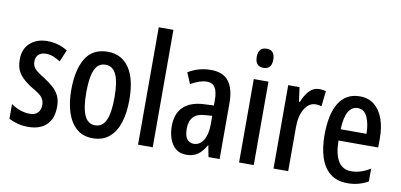

<svg xmlns="http://www.w3.org/2000/svg" viewBox="-72 -987 2559 1224"><g transform="rotate(10 1208.0 -375.0)"><path d="M318 -149Q318 -70 275.5 -30Q233 10 158 10Q120 10 88.5 1.5Q57 -7 32 -20V-116Q55 -98 88 -86Q121 -74 155 -74Q187 -74 205 -92.5Q223 -111 223 -143Q223 -171 207 -191.5Q191 -212 142 -239Q90 -270 60.5 -306.5Q31 -343 31 -406Q31 -472 73.5 -511Q116 -550 186 -550Q256 -550 316 -513L284 -436Q262 -450 239 -459.5Q216 -469 189 -469Q159 -469 142 -452.5Q125 -436 125 -408Q125 -380 141.5 -361.5Q158 -343 206 -314Q239 -293 264 -271Q289 -249 303.5 -220Q318 -191 318 -149Z M764 -270Q764 -189 744.5 -126Q725 -63 683 -26.5Q641 10 575 10Q512 10 470.5 -26Q429 -62 408.5 -125Q388 -188 388 -270Q388 -401 433.5 -475.5Q479 -550 577 -550Q665 -550 714.5 -479Q764 -408 764 -270ZM485 -270Q485 -172 507 -123Q529 -74 576 -74Q624 -74 646 -122.5Q668 -171 668 -270Q668 -369 646 -417.5Q624 -466 576 -466Q528 -466 506.5 -417.5Q485 -369 485 -270Z M963 0H868V-760H963Z M1244 -550Q1323 -550 1359.5 -502Q1396 -454 1396 -362V0H1324L1310 -74H1308Q1285 -32 1255 -11Q1225 10 1181 10Q1138 10 1111.5 -13Q1085 -36 1072 -73.5Q1059 -111 1059 -154Q1059 -236 1105 -279.5Q1151 -323 1237 -327L1301 -330V-363Q1301 -418 1284.5 -445Q1268 -472 1232 -472Q1187 -472 1127 -438L1097 -509Q1164 -550 1244 -550ZM1257 -260Q1156 -255 1156 -155Q1156 -109 1172 -88Q1188 -67 1216 -67Q1255 -67 1278.5 -105Q1302 -143 1302 -210V-263Z M1570 -745Q1623 -745 1623 -683Q1623 -621 1570 -621Q1516 -621 1516 -683Q1516 -745 1570 -745ZM1617 -540V0H1522V-540Z M1946 -550Q1955 -550 1965.5 -548.5Q1976 -547 1988 -544L1977 -444Q1969 -447 1959.5 -448.5Q1950 -450 1941 -450Q1894 -450 1866.5 -402Q1839 -354 1840 -280V0H1745V-540H1818L1831 -448H1837Q1854 -493 1881 -521.5Q1908 -550 1946 -550Z M2208 -549Q2265 -549 2303 -517.5Q2341 -486 2360 -432Q2379 -378 2379 -309V-248H2122Q2124 -69 2235 -69Q2266 -69 2296 -78.5Q2326 -88 2358 -108V-25Q2299 10 2226 10Q2155 10 2111.5 -25.5Q2068 -61 2048 -123.5Q2028 -186 2028 -266Q2028 -404 2073.5 -476.5Q2119 -549 2208 -549ZM2208 -473Q2170 -473 2148 -436.5Q2126 -400 2123 -321H2290Q2290 -384 2270 -428.5Q2250 -473 2208 -473Z"/></g></svg>

Font: Noto Sans Gurmukhi ExtraCondensed Medium
Style: Regular
Weight: 500
Width: 2
Designer: Jelle Bosma - Monotype Design Team
Foundry: Monotype Imaging Inc.
Version: Version 2.004; ttfautohint (v1.8.4.7-5d5b)